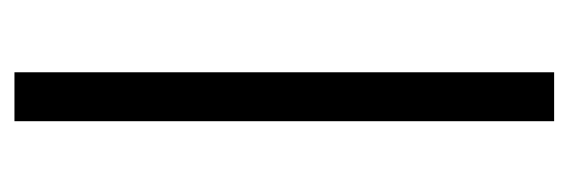

<svg xmlns="http://www.w3.org/2000/svg" viewBox="-274 -494 768 259"><g transform="rotate(-90 109.5 -364.0)"><path d="M76 -728H142V0H76Z"/></g></svg>

Font: Murecho Thin Light
Style: Regular
Weight: 300
Version: Version 1.010